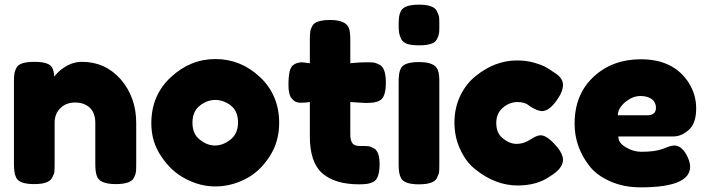

<svg xmlns="http://www.w3.org/2000/svg" viewBox="-20 -793 3040 826"><path d="M333 -527Q293 -527 258 -504Q244 -496 231 -483Q216 -468 213 -463Q213 -488 203 -504Q189 -527 128 -527Q64 -527 51 -502Q44 -489 42 -477Q40 -461 40 -443V-89Q40 -69 42 -55Q44 -40 50 -28Q64 -1 127 -1Q190 -1 204 -28Q213 -44 214 -54Q215 -61 215 -88V-265Q215 -304 240 -328Q264 -352 304 -352Q342 -352 367 -329Q390 -306 390 -265V-89Q390 -54 396 -38Q406 -1 478 -1Q542 -1 556 -28Q563 -41 565 -54Q566 -61 566 -88V-264Q566 -374 500 -451Q433 -527 333 -527Z M631 -263Q631 -182 674 -120Q716 -56 778 -24Q840 9 906 9Q973 9 1034 -22Q1094 -51 1138 -117Q1181 -181 1181 -264Q1181 -384 1098 -462Q1015 -539 907 -539Q799 -539 715 -461Q631 -383 631 -263ZM840 -192Q808 -216 808 -265Q808 -313 839 -338Q870 -363 906 -363Q942 -363 973 -339Q1004 -315 1004 -266Q1004 -218 971 -192Q939 -167 905 -167Q871 -167 840 -192Z M1552 -350Q1571 -350 1587 -352Q1601 -354 1613 -360Q1640 -374 1640 -437Q1640 -500 1614 -514Q1596 -523 1588 -524Q1580 -525 1554 -525Q1526 -525 1487 -521V-619Q1487 -652 1482 -670Q1469 -707 1401 -707Q1337 -707 1324 -682Q1316 -668 1315 -658Q1313 -644 1313 -624V-521L1280 -525Q1256 -525 1240 -512Q1231 -504 1226 -486Q1221 -464 1221 -426Q1221 -385 1236 -368Q1250 -351 1272 -351Q1294 -351 1313 -354V-206Q1313 -94 1367 -47Q1422 0 1525 0Q1543 0 1559 -2Q1573 -4 1585 -10Q1613 -23 1613 -87Q1613 -140 1590 -154Q1574 -163 1564 -164Q1555 -165 1528 -165Q1504 -165 1496 -177Q1487 -189 1487 -216V-354Z M1695 -88Q1695 -67 1697 -53Q1699 -39 1705 -27Q1719 0 1782 0Q1845 0 1859 -26Q1868 -44 1869 -53Q1870 -60 1870 -87V-437Q1870 -459 1869 -466Q1867 -496 1851 -509Q1831 -526 1783 -526Q1719 -526 1705 -500Q1699 -488 1697 -474Q1695 -458 1695 -439ZM1860 -625Q1867 -638 1869 -651Q1870 -658 1870 -685Q1870 -712 1869 -720Q1868 -728 1859 -746Q1845 -773 1783 -773Q1719 -773 1705 -746Q1699 -735 1697 -721Q1695 -705 1695 -686Q1695 -666 1697 -652Q1699 -640 1706 -625Q1714 -610 1732 -604Q1751 -598 1783 -598Q1813 -598 1833 -604Q1853 -610 1860 -625Z M2115 -264Q2115 -306 2144 -330Q2172 -354 2207 -354Q2239 -354 2258 -337Q2292 -315 2312 -315Q2345 -315 2381 -370Q2402 -401 2402 -428Q2402 -453 2376 -473Q2369 -478 2348 -492L2332 -502Q2316 -512 2279 -523Q2245 -533 2205 -533Q2110 -533 2028 -467Q1986 -434 1961 -383Q1935 -329 1935 -266Q1935 -202 1961 -148Q1986 -94 2028 -62Q2113 5 2207 5Q2291 5 2347 -35Q2402 -68 2402 -106Q2402 -129 2379 -158Q2335 -211 2306 -211Q2289 -211 2262 -193Q2234 -174 2203 -174Q2172 -174 2143 -198Q2115 -220 2115 -264Z M2975 -327Q2975 -388 2941 -440Q2876 -538 2737 -538Q2615 -538 2534 -463Q2452 -387 2452 -261Q2452 -161 2515 -80Q2546 -39 2605 -13Q2663 13 2736 13Q2949 13 2949 -76Q2949 -96 2936 -122Q2913 -167 2881 -167Q2866 -167 2841 -156L2830 -152Q2797 -140 2739 -140Q2705 -140 2673 -159Q2640 -178 2640 -206H2877Q2913 -206 2945 -236Q2975 -264 2975 -327ZM2638 -297Q2638 -327 2670 -354Q2702 -380 2735 -380Q2766 -380 2785 -366Q2802 -352 2802 -329Q2802 -297 2764 -297Z"/></svg>

Font: FredokaOneMacrons
Style: Regular
Weight: 500
Designer: ""
Foundry: ""
Version: ""